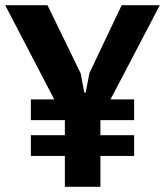

<svg xmlns="http://www.w3.org/2000/svg" viewBox="-34 -720 636 740"><path d="M85 -337H175L-14 -700H149L277 -437L291 -363H296L311 -439L435 -700H582L392 -337H483V-257H353V-199H483V-119H353V0H216V-119H85V-199H216V-257H85Z"/></svg>

Font: PTSans
Style: Bold
Weight: 700
Designer: A.Korolkova, O.Umpeleva, V.Yefimov
Foundry: ParaType Ltd
Version: Version 2.003W OFL